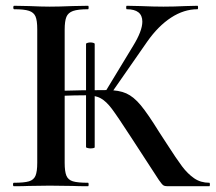

<svg xmlns="http://www.w3.org/2000/svg" viewBox="-20 -645 747 665"><path d="M502 -65 435 -168Q387 -242 367.5 -268Q348 -294 329 -304.5Q310 -315 279 -315Q239 -315 189 -313L168 -312L167 -330Q265 -333 351 -333Q392 -333 417.5 -321.5Q443 -310 467.5 -280.5Q492 -251 531 -188L557 -148Q591 -95 610.5 -69Q630 -43 652.5 -27.5Q675 -12 705 -12Q707 -12 707 -6Q707 0 705 0H560Q551 0 546 -3Q541 -6 530 -22Q519 -38 502 -65ZM28 -12Q64 -12 80.5 -17Q97 -22 103 -36.5Q109 -51 109 -81V-544Q109 -574 103 -588Q97 -602 80.5 -607.5Q64 -613 29 -613Q26 -613 26 -619Q26 -625 29 -625L81 -624Q125 -622 152 -622Q184 -622 232 -624L285 -625Q287 -625 287 -619Q287 -613 285 -613Q250 -613 233 -607Q216 -601 210 -586.5Q204 -572 204 -542V-81Q204 -51 210 -36.5Q216 -22 232.5 -17Q249 -12 285 -12Q287 -12 287 -6Q287 0 285 0Q251 0 231 -1L152 -2L80 -1Q61 0 28 0Q25 0 25 -6Q25 -12 28 -12ZM293 -498Q299 -498 303.5 -496.5Q308 -495 308 -493V-135Q308 -133 303.5 -132Q299 -131 293 -131Q288 -131 283 -132.5Q278 -134 278 -135V-493Q278 -495 283 -496.5Q288 -498 293 -498ZM344 -326 441 -486Q473 -538 473 -570Q473 -613 419 -613Q417 -613 417 -619Q417 -625 419 -625L466 -624Q512 -622 546 -622Q583 -622 623 -624L664 -625Q666 -625 666 -619Q666 -613 664 -613Q617 -613 572.5 -584Q528 -555 490 -501L362 -317Z"/></svg>

Font: Cormorant Garamond SemiBold
Style: Regular
Weight: 600
Designer: Christian Thalmann (Catharsis Fonts)
Foundry: Catharsis Fonts
Version: Version 4.000